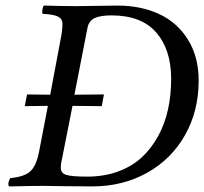

<svg xmlns="http://www.w3.org/2000/svg" viewBox="-20 -667 733 689"><path d="M353 -328.1 345.2 -286.1 240.2 -287.1 199.2 -80.1Q198.2 -74.2 198.2 -64Q198.2 -45.9 217.3 -39.6Q236.3 -33.2 293 -33.2Q353.5 -33.2 403.6 -51.5Q453.6 -69.8 488.5 -102.1Q523.4 -134.3 547.6 -178.7Q571.8 -223.1 583 -274.7Q594.2 -326.2 594.2 -383.8Q594.2 -488.8 540.8 -550.3Q487.3 -611.8 379.9 -611.8Q341.8 -611.8 320.6 -602.5Q299.3 -593.3 293.9 -566.9L247.1 -327.1ZM254.9 -645H255.9Q278.8 -645 328.4 -646Q377.9 -647 400.9 -647Q485.4 -647 550.5 -616.9Q615.7 -586.9 654.3 -525.1Q692.9 -463.4 692.9 -377.9Q692.9 -268.6 643.8 -181.9Q594.7 -95.2 507.3 -46.6Q419.9 2 310.1 2Q259.3 2 203.4 1Q147.5 0 134.8 0Q98.1 0 12.2 2Q8.8 -3.9 10.5 -12.2Q12.2 -20.5 17.1 -27.8Q67.9 -32.7 89.1 -52.5Q110.4 -72.3 120.1 -122.1L151.9 -287.1L68.8 -286.1L77.1 -328.1L160.2 -327.1L196.8 -522Q204.1 -556.6 204.1 -582Q204.1 -599.6 187.7 -607.7Q171.4 -615.7 132.8 -617.2Q130.4 -625 132.6 -635Q134.8 -645 137.2 -647Q203.6 -645 254.9 -645Z"/></svg>

Font: Common Serif News
Style: Italic
Weight: 450
Italic angle: -12°
Designer: Philipp H. Poll, Khaled Hosny
Foundry: Stefan Peev, Context Ltd.
Version: Version 1.026